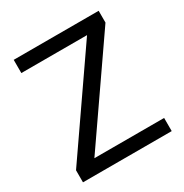

<svg xmlns="http://www.w3.org/2000/svg" viewBox="-165 -840 929 970"><g transform="rotate(-30 299.5 -355.5)"><path d="M152.8 -76.7H559.6V0H42V-70.3L431.6 -633.8H48.3V-710.9H543.9V-642.1Z"/></g></svg>

Font: Roboto
Style: Regular
Weight: 400
Designer: Google
Version: Version 2.001047; 2015